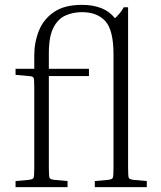

<svg xmlns="http://www.w3.org/2000/svg" viewBox="-20 -770 661 790"><path d="M584 -25V0H370V-25L425 -30Q441 -32 444 -38Q447 -44 447 -79V-546Q447 -646 413.5 -683Q380 -720 317 -720Q280 -720 249 -706Q218 -692 199.5 -655.5Q181 -619 181 -551V-487H346V-457H181V-79Q181 -44 184 -38Q187 -32 203 -30L258 -25V0H44V-25L99 -30Q115 -32 118 -38Q121 -44 121 -79V-408Q121 -443 118.5 -449.5Q116 -456 99 -457L44 -462V-487H121V-541Q121 -596 140 -643.5Q159 -691 202 -720.5Q245 -750 317 -750Q410 -750 453 -695Q464 -705 473 -716Q482 -727 489 -740H507V-79Q507 -44 510 -38Q513 -32 529 -30Z"/></svg>

Font: Inria Serif Light
Style: Regular
Weight: 300
Designer: Black Foundry Team
Foundry: Black Foundry
Version: Version 1.000; ttfautohint (v1.8.3)